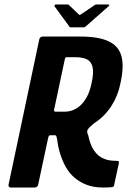

<svg xmlns="http://www.w3.org/2000/svg" viewBox="-20 -836 593 856"><path d="M28 0Q23 0 20 -3.5Q17 -7 18 -12L155 -660Q158 -673 171 -673H340Q418 -673 463 -652.5Q508 -632 521 -587Q534 -542 517 -465Q507 -411 477 -364Q447 -317 399 -286Q383 -273 373.5 -262Q364 -251 373 -234Q377 -215 383 -197.5Q389 -180 398.5 -166Q408 -152 420 -142Q434 -131 452.5 -125Q471 -119 498 -119Q508 -119 509.5 -117Q511 -115 509 -104L489 -12Q489 -6 486 -4Q483 -2 473 -1Q463 0 439 0Q398 0 366.5 -12Q335 -24 311 -45Q289 -64 274 -90.5Q259 -117 249 -148Q239 -179 235 -213Q234 -215 232.5 -224Q231 -233 226 -233H203Q200 -233 198 -230Q196 -227 194 -218L150 -12Q147 0 133 0ZM221 -346Q220 -338 228 -338H267Q312 -338 344 -371.5Q376 -405 388 -464Q399 -513 392.5 -538Q386 -563 366.5 -572Q347 -581 316 -581H278Q274 -581 272.5 -580Q271 -579 269 -572ZM296 -714Q290 -714 289 -718L223 -808Q222 -810 223.5 -813Q225 -816 229 -816H282Q287 -816 289 -812L331 -772Q334 -767 341 -772L400 -812Q405 -816 409 -816H462Q467 -816 467 -813Q467 -810 464 -808L362 -718Q358 -714 353 -714Z"/></svg>

Font: Glory Thin
Style: Bold Italic
Weight: 700
Italic angle: -12°
Version: Version 1.011